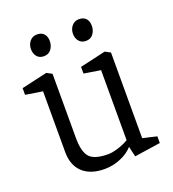

<svg xmlns="http://www.w3.org/2000/svg" viewBox="-128 -783 801 889"><g transform="rotate(-20 273.0 -338.5)"><path d="M237 8Q168 8 129.5 -27.5Q91 -63 91 -129V-428L7 -441V-474L134 -503L160 -489V-174Q160 -104 184.5 -77.5Q209 -51 275 -51Q296 -51 325 -60Q354 -69 377 -83V-428L295 -441V-474L422 -503L448 -489V-67L517 -51V-18L389 1L377 -50L376 -49Q354 -24 316 -8Q278 8 237 8ZM358 -579Q337 -579 324.5 -593.5Q312 -608 312 -630Q312 -653 325.5 -669Q339 -685 361 -685Q383 -685 395 -672Q407 -659 407 -636Q407 -614 394.5 -596.5Q382 -579 358 -579ZM151 -579Q129 -579 117 -593.5Q105 -608 105 -630Q105 -653 118.5 -669Q132 -685 154 -685Q176 -685 188 -672Q200 -659 200 -636Q200 -614 187.5 -596.5Q175 -579 151 -579Z"/></g></svg>

Font: Faustina Light Light
Style: Regular
Weight: 300
Version: Version 1.200